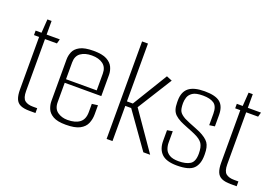

<svg xmlns="http://www.w3.org/2000/svg" viewBox="-89 -894 1686 1164"><g transform="rotate(20 754.5 -311.5)"><path d="M161 0Q123 0 101.5 -10Q80 -20 71 -42.5Q62 -65 62 -102V-441H29V-470H67L73 -558H100V-470H185L177 -441H100V-106Q100 -61 118.5 -46Q137 -31 171 -31H199V0Z M395 4Q341 4 313 -12Q285 -28 275 -52.5Q265 -77 265 -101V-370Q265 -395 275 -419Q285 -443 314.5 -459Q344 -475 402 -475Q459 -475 488 -459Q517 -443 528 -419Q539 -395 539 -370V-252L501 -250V-364Q501 -405 474 -425Q447 -445 402 -445Q358 -445 330.5 -425.5Q303 -406 303 -364V-108Q303 -66 330 -46.5Q357 -27 395 -27Q445 -27 473 -48Q501 -69 501 -116V-169L539 -174V-115Q539 -84 527.5 -56.5Q516 -29 485 -12.5Q454 4 395 4ZM273 -233V-256H539V-233Z M658 0V-629H696V0ZM895 0 734 -227H679V-256H734L872 -482L908 -467L769 -245L939 0Z M1113 6Q1044 6 1014 -23.5Q984 -53 984 -106V-175L1019 -181V-107Q1019 -86 1026.5 -66.5Q1034 -47 1054.5 -34.5Q1075 -22 1113 -22Q1160 -22 1187 -38.5Q1214 -55 1214 -107Q1214 -150 1200 -171.5Q1186 -193 1148 -210Q1142 -213 1127.5 -219Q1113 -225 1096 -231.5Q1079 -238 1065.5 -244Q1052 -250 1046 -253Q1023 -265 1009.5 -278Q996 -291 990 -309.5Q984 -328 984 -355V-366Q984 -422 1016.5 -448.5Q1049 -475 1119 -475Q1189 -475 1219 -450Q1249 -425 1249 -369V-296L1214 -291V-365Q1214 -413 1189 -430Q1164 -447 1118 -447Q1072 -447 1051.5 -433Q1031 -419 1025 -399.5Q1019 -380 1019 -363Q1019 -325 1028.5 -309Q1038 -293 1065 -278Q1079 -271 1098.5 -263Q1118 -255 1137.5 -247.5Q1157 -240 1170 -234Q1216 -212 1232.5 -188Q1249 -164 1249 -117V-109Q1249 -52 1220 -23Q1191 6 1113 6Z M1459 0Q1421 0 1399.5 -10Q1378 -20 1369 -42.5Q1360 -65 1360 -102V-441H1327V-470H1365L1371 -558H1398V-470H1483L1475 -441H1398V-106Q1398 -61 1416.5 -46Q1435 -31 1469 -31H1497V0Z"/></g></svg>

Font: Smooch Sans Thin Light
Style: Regular
Weight: 300
Version: Version 1.010